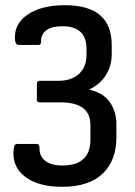

<svg xmlns="http://www.w3.org/2000/svg" viewBox="-20 -522 519 739"><path d="M219 197Q126 197 75 157Q24 117 33 49Q34 39 37.5 35.5Q41 32 46 32H122Q132 32 132 48Q131 79 154 97Q177 115 220 115Q328 115 328 15V-41Q328 -128 213 -128H133Q122 -128 122 -138V-200Q122 -211 133 -211H204Q256 -211 284.5 -238Q313 -265 313 -311V-334Q313 -421 220 -421Q180 -421 159 -406Q138 -391 138 -364Q139 -349 128 -349H52Q40 -349 38 -367Q32 -428 85 -465Q138 -502 230 -502Q410 -502 410 -349V-313Q410 -269 387.5 -233Q365 -197 324 -178V-177Q377 -165 402.5 -129Q428 -93 428 -44V6Q428 96 375 146.5Q322 197 219 197Z"/></svg>

Font: Sofia Sans SemiBold
Style: Regular
Weight: 600
Designer: Botio Nikoltchev, Ani Petrova
Foundry: lettersoup
Version: Version 4.101; ttfautohint (v1.8.4.7-5d5b)